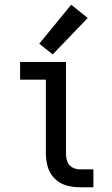

<svg xmlns="http://www.w3.org/2000/svg" viewBox="-20 -792 472 812"><path d="M316 0H375V-76H316Q300 -76 285 -84.5Q270 -93 264.5 -109.5Q259 -126 259 -143V-530H65V-455H174V-143Q174 -114 182 -86Q190 -58 211 -37Q232 -16 260 -8Q288 0 316 0ZM203 -562 351 -716 281 -772 146 -607Z"/></svg>

Font: Iosevka Sparkle
Style: Regular
Weight: 400
Designer: Belleve Invis
Foundry: Belleve Invis
Version: Version 4.5.0; ttfautohint (v1.8.3)